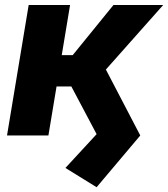

<svg xmlns="http://www.w3.org/2000/svg" viewBox="-20 -556 690 788"><path d="M376.5 212.4 248.5 133.3 376.5 -5.4 268.6 -209 406.7 -285.6 555.7 0ZM8.8 0 97.7 -535.6H267.6L178.7 0ZM178.2 -201.2 194.3 -329.6H278.3L445.8 -535.6H649.9L353 -201.2Z"/></svg>

Font: Inter 20pt ExtraBold
Style: Italic
Weight: 800
Italic angle: -9.3988°
Version: Version 4.001;git-66647c0bb